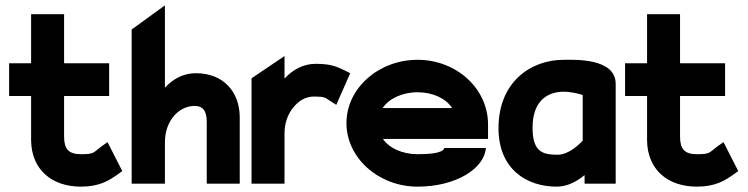

<svg xmlns="http://www.w3.org/2000/svg" viewBox="-20 -685 2789 716"><path d="M14 -327H96V-160C98 -54 171 11 282 11C350 11 385 -11 418 -34L436 -47L381 -155L357 -138C326 -115 332 -110 282 -110C236 -110 219 -129 219 -176V-327H387V-449H219V-632H96V-449H14Z M471 0H595V-154C595 -197 609 -230 629 -253C646 -273 673 -290 706 -290C737 -290 751 -271 751 -230V0H874V-248C874 -341 814 -412 711 -412C662 -412 625 -390 595 -358V-665L471 -575Z M918 0H1041V-187C1041 -230 1056 -264 1076 -287C1094 -308 1118 -325 1151 -325C1191 -325 1192 -321 1209 -310L1234 -294L1286 -412L1264 -423C1238 -435 1217 -447 1158 -447C1109 -447 1071 -424 1041 -392V-476L918 -393Z M1272 -226C1272 -95 1393 11 1537 11C1682 11 1786 -57 1792 -133H1637C1632 -112 1572 -110 1537 -110C1480 -110 1431 -133 1408 -167H1800V-221C1800 -355 1682 -462 1537 -462C1393 -462 1272 -357 1272 -226ZM1407 -282C1429 -316 1479 -341 1537 -341C1595 -341 1644 -317 1666 -282Z M1839 -207C1839 -53 1945 11 2056 11C2098 11 2133 -10 2160 -32V0H2276V-372C2276 -470 2120 -462 2082 -462C1961 -462 1839 -381 1839 -207ZM1966 -209C1966 -309 2022 -343 2082 -343C2108 -343 2136 -336 2153 -331V-161C2140 -146 2101 -108 2059 -108C2003 -108 1966 -119 1966 -209Z M2311 -327H2393V-160C2395 -54 2468 11 2579 11C2647 11 2682 -11 2715 -34L2733 -47L2678 -155L2654 -138C2623 -115 2629 -110 2579 -110C2533 -110 2516 -129 2516 -176V-327H2684V-449H2516V-632H2393V-449H2311Z"/></svg>

Font: Charger Sport
Style: UltNrw
Weight: 1000
Designer: Jasper
Foundry: Cannot Into Space Fonts
Version: Version 1.1